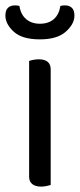

<svg xmlns="http://www.w3.org/2000/svg" viewBox="-28 -687 296 712"><path d="M80 -343H160V-1Q156 0 146 2.5Q136 5 125 5Q103 5 91.5 -4.5Q80 -14 80 -31ZM160 -292H80V-461Q85 -463 95 -465Q105 -467 116 -467Q138 -467 149 -457.5Q160 -448 160 -430ZM120 -599Q152 -599 171.5 -616Q191 -633 196 -665Q200 -666 204 -666.5Q208 -667 213 -667Q229 -667 238.5 -658Q248 -649 248 -629Q248 -598 216 -569.5Q184 -541 120 -541Q54 -541 23 -569.5Q-8 -598 -8 -629Q-8 -649 1.5 -658Q11 -667 27 -667Q32 -667 36.5 -666.5Q41 -666 44 -665Q49 -633 69 -616Q89 -599 120 -599Z"/></svg>

Font: Baloo Tamma 2
Style: Regular
Weight: 400
Designer: Divya Kowshik, Shuchita Grover and Ek Type
Foundry: Ek Type
Version: Version 1.700